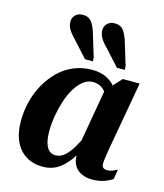

<svg xmlns="http://www.w3.org/2000/svg" viewBox="-117 -866 823 965"><g transform="rotate(15 295.0 -384.0)"><path d="M472 -389 427 -367Q421 -398 407.5 -420Q394 -442 375.5 -454Q357 -466 331 -466Q304 -466 281 -448Q258 -430 239.5 -399.5Q221 -369 208.5 -330.5Q196 -292 189 -251Q182 -210 182 -171Q182 -133 189.5 -108.5Q197 -84 210.5 -72.5Q224 -61 243 -61Q269 -61 291 -80.5Q313 -100 334 -136.5Q355 -173 377 -222L404 -198Q375 -134 345.5 -87Q316 -40 280 -14.5Q244 11 194 11Q146 11 109 -11.5Q72 -34 51.5 -77.5Q31 -121 31 -183Q31 -235 43.5 -284.5Q56 -334 80 -377Q104 -420 138 -453.5Q172 -487 216 -505.5Q260 -524 312 -524Q358 -524 390.5 -506.5Q423 -489 443 -459Q463 -429 472 -389ZM559 -519 495 -159Q492 -141 490 -126.5Q488 -112 486.5 -101.5Q485 -91 485 -84Q485 -69 492 -62.5Q499 -56 513 -56Q530 -56 544 -62.5Q558 -69 566 -73L557 -22Q547 -15 531.5 -7.5Q516 0 496 4.5Q476 9 453 9Q421 9 396.5 -2.5Q372 -14 359 -36.5Q346 -59 346 -92Q346 -101 347.5 -111Q349 -121 352 -135L342 -118L400 -450L410 -452L471 -519ZM435 -694 468 -586 469 -566H428L359 -642Q339 -662 328 -676.5Q317 -691 312.5 -704Q308 -717 308 -730Q308 -750 322 -764.5Q336 -779 361 -779Q391 -779 407 -758Q423 -737 435 -694ZM269 -694 302 -586 303 -566H262L193 -642Q174 -662 162.5 -676.5Q151 -691 146.5 -704Q142 -717 142 -730Q142 -750 156 -764.5Q170 -779 195 -779Q225 -779 241 -758Q257 -737 269 -694Z"/></g></svg>

Font: Roboto Serif 72pt SemiCondensed SemiBold
Style: Italic
Weight: 600
Width: 4
Italic angle: -10°
Designer: Greg Gazdowicz
Foundry: Commercial Type
Version: Version 1.008